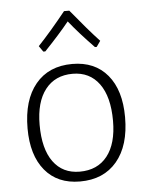

<svg xmlns="http://www.w3.org/2000/svg" viewBox="-50 -716 590 763"><g transform="rotate(-5 244.5 -334.0)"><path d="M138 -521 122 -544Q173 -598 234 -674H255Q323 -591 367 -544L351 -521H344Q284 -583 245 -632Q207 -585 146 -521ZM248 -462Q338 -462 388.5 -401.5Q439 -341 439 -233Q439 -120 386 -57Q333 6 239 6Q149 6 99 -54.5Q49 -115 49 -222Q49 -335 101.5 -398.5Q154 -462 248 -462ZM246 -423Q176 -423 137 -373Q98 -323 98 -232Q98 -136 135.5 -84.5Q173 -33 241 -33Q312 -33 351 -82.5Q390 -132 390 -223Q390 -319 352 -371Q314 -423 246 -423Z"/></g></svg>

Font: Alegreya Sans SC Light
Style: Regular
Weight: 300
Designer: Juan Pablo del Peral
Foundry: Huerta Tipografica
Version: Version 2.007